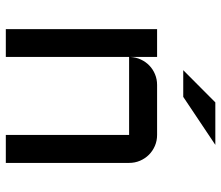

<svg xmlns="http://www.w3.org/2000/svg" viewBox="-70 -690 760 660"><g transform="rotate(90 310.0 -360.0)"><path d="M540 0H443.8V-423.8H175.8V0H80.1V-520H175.8V-428.2Q176.8 -447.3 184.6 -464.1Q192.4 -481 205.3 -493.4Q218.3 -505.9 235.4 -512.9Q252.4 -520 272 -520H443.8Q463.9 -520 481.4 -512.5Q499 -504.9 512 -491.9Q524.9 -479 532.5 -461.4Q540 -443.8 540 -423.8ZM332 -720.2H478L313 -609.9H221.2Z"/></g></svg>

Font: Aldrich
Style: Regular
Weight: 400
Designer: Matthew Desmond
Foundry: Matthew Desmond
Version: Version 1.002 2011